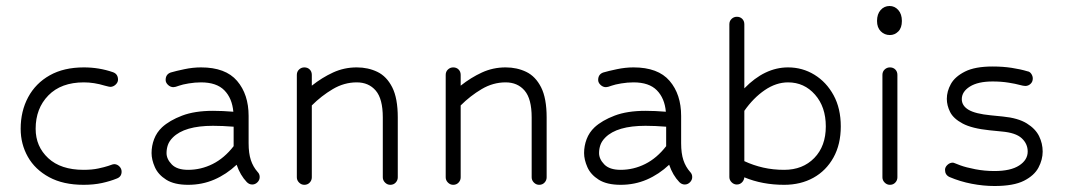

<svg xmlns="http://www.w3.org/2000/svg" viewBox="-20 -617 3557 641"><path d="M330 -331Q294 -342 260 -342Q184 -342 141.5 -298.5Q99 -255 99 -187Q99 -128 141 -89Q183 -50 259 -50Q287 -50 308 -54.5Q329 -59 341 -63Q352 -67 355.5 -68Q359 -69 361 -69Q371 -69 378.5 -61.5Q386 -54 386 -44Q386 -27 370 -21Q348 -12 320.5 -6Q293 0 259 0Q191 0 144 -25.5Q97 -51 73 -93.5Q49 -136 49 -187Q49 -246 74 -292.5Q99 -339 146 -365.5Q193 -392 260 -392Q311 -392 357 -376Q374 -370 374 -351Q374 -342 366 -334.5Q358 -327 348 -327Q345 -327 330 -331Z M804 -9Q782 -32 770 -67Q736 -35 695.5 -17.5Q655 0 608 0Q562 0 535 -17Q508 -34 497 -59Q486 -84 486 -106Q486 -130 494.5 -152.5Q503 -175 521 -192Q546 -215 588 -231Q630 -247 691 -247Q723 -247 759 -244Q755 -289 729 -315.5Q703 -342 651 -342Q631 -342 610 -338.5Q589 -335 578 -331Q565 -326 559 -326Q549 -326 541 -333.5Q533 -341 533 -350Q533 -369 550 -375Q567 -380 595.5 -386Q624 -392 651 -392Q733 -392 771.5 -347Q810 -302 810 -230V-139Q810 -105 817.5 -82.5Q825 -60 840 -43Q847 -36 847 -26Q847 -16 839.5 -8.5Q832 -1 822 -1Q812 -1 804 -9ZM608 -50Q651 -50 690 -69.5Q729 -89 760 -129V-194Q723 -197 691 -197Q596 -197 557 -158Q545 -146 540.5 -133Q536 -120 536 -106Q536 -86 553.5 -68Q571 -50 608 -50Z M1283 0Q1273 0 1265.5 -7.5Q1258 -15 1258 -25V-225Q1258 -287 1234.5 -314.5Q1211 -342 1171 -342Q1129 -342 1091 -319.5Q1053 -297 1021 -265V-25Q1021 -15 1014 -7.5Q1007 0 996 0Q986 0 978.5 -7.5Q971 -15 971 -25V-367Q971 -378 978.5 -385Q986 -392 996 -392Q1007 -392 1014 -385Q1021 -378 1021 -367V-331Q1055 -358 1092 -375Q1129 -392 1171 -392Q1209 -392 1240 -377Q1271 -362 1289.5 -325.5Q1308 -289 1308 -225V-25Q1308 -15 1301 -7.5Q1294 0 1283 0Z M1780 0Q1770 0 1762.5 -7.5Q1755 -15 1755 -25V-225Q1755 -287 1731.5 -314.5Q1708 -342 1668 -342Q1626 -342 1588 -319.5Q1550 -297 1518 -265V-25Q1518 -15 1511 -7.5Q1504 0 1493 0Q1483 0 1475.5 -7.5Q1468 -15 1468 -25V-367Q1468 -378 1475.5 -385Q1483 -392 1493 -392Q1504 -392 1511 -385Q1518 -378 1518 -367V-331Q1552 -358 1589 -375Q1626 -392 1668 -392Q1706 -392 1737 -377Q1768 -362 1786.5 -325.5Q1805 -289 1805 -225V-25Q1805 -15 1798 -7.5Q1791 0 1780 0Z M2248 -9Q2226 -32 2214 -67Q2180 -35 2139.5 -17.5Q2099 0 2052 0Q2006 0 1979 -17Q1952 -34 1941 -59Q1930 -84 1930 -106Q1930 -130 1938.5 -152.5Q1947 -175 1965 -192Q1990 -215 2032 -231Q2074 -247 2135 -247Q2167 -247 2203 -244Q2199 -289 2173 -315.5Q2147 -342 2095 -342Q2075 -342 2054 -338.5Q2033 -335 2022 -331Q2009 -326 2003 -326Q1993 -326 1985 -333.5Q1977 -341 1977 -350Q1977 -369 1994 -375Q2011 -380 2039.5 -386Q2068 -392 2095 -392Q2177 -392 2215.5 -347Q2254 -302 2254 -230V-139Q2254 -105 2261.5 -82.5Q2269 -60 2284 -43Q2291 -36 2291 -26Q2291 -16 2283.5 -8.5Q2276 -1 2266 -1Q2256 -1 2248 -9ZM2052 -50Q2095 -50 2134 -69.5Q2173 -89 2204 -129V-194Q2167 -197 2135 -197Q2040 -197 2001 -158Q1989 -146 1984.5 -133Q1980 -120 1980 -106Q1980 -86 1997.5 -68Q2015 -50 2052 -50Z M2598 0Q2525 0 2465 -25Q2464 -15 2457 -8Q2450 -1 2440 -1Q2430 -1 2422.5 -8.5Q2415 -16 2415 -26V-536Q2415 -547 2422.5 -554Q2430 -561 2440 -561Q2451 -561 2458 -554Q2465 -547 2465 -536V-322Q2533 -392 2611 -392Q2659 -392 2699 -367.5Q2739 -343 2763 -299Q2787 -255 2787 -195Q2787 -135 2762.5 -91Q2738 -47 2695.5 -23.5Q2653 0 2598 0ZM2598 -50Q2660 -50 2698.5 -89.5Q2737 -129 2737 -195Q2737 -260 2701 -301Q2665 -342 2611 -342Q2571 -342 2533 -316Q2495 -290 2465 -247V-79Q2495 -65 2528 -57.5Q2561 -50 2598 -50Z M2950 -597Q2967 -597 2979 -583.5Q2991 -570 2991 -547Q2991 -524 2979 -512Q2967 -500 2951 -500Q2933 -500 2920.5 -512.5Q2908 -525 2908 -547Q2908 -570 2920 -583.5Q2932 -597 2950 -597ZM2926 -367Q2926 -378 2933.5 -385Q2941 -392 2951 -392Q2962 -392 2969 -385Q2976 -378 2976 -367V-25Q2976 -15 2969 -7.5Q2962 0 2951 0Q2941 0 2933.5 -7.5Q2926 -15 2926 -25Z M3382 -334Q3372 -337 3347.5 -341Q3323 -345 3294 -345Q3245 -345 3218 -328Q3191 -311 3191 -286Q3191 -264 3213.5 -250.5Q3236 -237 3288 -232L3328 -228Q3379 -223 3408 -205Q3437 -187 3449 -162.5Q3461 -138 3461 -111Q3461 -84 3447 -57.5Q3433 -31 3398.5 -13.5Q3364 4 3300 4Q3263 4 3224 -3.5Q3185 -11 3150 -26Q3135 -33 3135 -50Q3135 -59 3143 -66.5Q3151 -74 3161 -74Q3163 -74 3168 -72Q3173 -70 3186 -65Q3205 -58 3236 -52Q3267 -46 3300 -46Q3354 -46 3382.5 -64.5Q3411 -83 3411 -111Q3411 -137 3391 -155.5Q3371 -174 3324 -178L3284 -182Q3225 -188 3194 -204.5Q3163 -221 3152 -243Q3141 -265 3141 -287Q3141 -312 3154.5 -336.5Q3168 -361 3201.5 -378Q3235 -395 3294 -395Q3328 -395 3357.5 -390.5Q3387 -386 3410 -379Q3418 -378 3423 -370.5Q3428 -363 3428 -355Q3428 -344 3420.5 -337Q3413 -330 3403 -330Q3397 -330 3382 -334Z"/></svg>

Font: Hubballi
Style: Regular
Weight: 400
Designer: Erin McLaughlin
Version: Version 1.000; ttfautohint (v1.8.3)